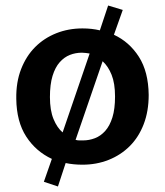

<svg xmlns="http://www.w3.org/2000/svg" viewBox="-20 -587 598 696"><path d="M372 -567 425 -551 393 -461Q449 -435 483.5 -381Q518 -327 519 -243Q519 -184 501 -137Q483 -90 450.5 -57.5Q418 -25 374 -7.5Q330 10 279 10Q246 10 218 4L190 89L139 72L168 -11Q110 -38 75 -92Q40 -146 39 -229Q38 -289 56.5 -336.5Q75 -384 107.5 -416.5Q140 -449 184 -466.5Q228 -484 279 -484Q313 -484 342 -477ZM277 -396Q254 -396 233.5 -388Q213 -380 196.5 -361.5Q180 -343 170.5 -312Q161 -281 161 -235Q161 -187 174 -155.5Q187 -124 207 -107L305 -393Q298 -394 291 -395Q284 -396 277 -396ZM397 -237Q397 -285 384.5 -316Q372 -347 352 -365L254 -80Q261 -78 267.5 -78Q274 -78 281 -78Q303 -78 324 -86Q345 -94 361.5 -112.5Q378 -131 387.5 -161.5Q397 -192 397 -237Z"/></svg>

Font: Mukta SemiBold
Style: Regular
Weight: 600
Designer: Girish Dalvi and Yashodeep Gholap
Foundry: Ek Type
Version: Version 2.538;PS 1.002;hotconv 16.6.51;makeotf.lib2.5.65220;